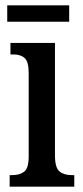

<svg xmlns="http://www.w3.org/2000/svg" viewBox="-20 -696 308 716"><path d="M16 0V-43H26Q54 -43 70.5 -56Q87 -69 87 -113V-423Q87 -466 72 -479.5Q57 -493 30 -493H19V-536H185V-117Q185 -71 201.5 -57Q218 -43 247 -43H257V0ZM7 -615V-676H238V-615Z"/></svg>

Font: Noto Serif Myanmar ExtraCondensed Medium
Style: Regular
Weight: 500
Width: 2
Designer: Ben Mitchell and the Monotype Design Team
Foundry: Monotype Imaging Inc.
Version: Version 2.106; ttfautohint (v1.8.4.7-5d5b)